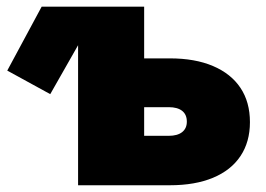

<svg xmlns="http://www.w3.org/2000/svg" viewBox="-20 -549 787 569"><path d="M128.9 -270 1.5 -339.8 103.5 -529.3H276.4ZM324.2 -376H483.4Q558.1 -376 611.3 -353.3Q664.6 -330.6 692.6 -288.6Q720.7 -246.6 720.7 -187Q720.7 -128.4 692.6 -86.4Q664.6 -44.4 611.3 -22.2Q558.1 0 483.4 0H211.4V-529.3H407.2V-146.5H480Q505.9 -146.5 519.8 -157.5Q533.7 -168.5 533.7 -188.5Q533.7 -209.5 519.8 -220.5Q505.9 -231.4 480 -231.4H324.2Z"/></svg>

Font: Inter 24pt Black
Style: Regular
Weight: 900
Designer: Rasmus Andersson
Foundry: rsms
Version: Version 4.001;git-66647c0bb